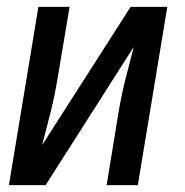

<svg xmlns="http://www.w3.org/2000/svg" viewBox="-20 -540 540 560"><path d="M6 0 92 -520H183L148 -312Q140 -263 128 -214.5Q116 -166 103 -117L361 -520H468L382 0H291L325 -208Q333 -257 345 -305.5Q357 -354 370 -403L113 0Z"/></svg>

Font: Iosevka Medium Oblique
Style: Regular
Weight: 500
Italic angle: -9°
Monospace: yes
Designer: Belleve Invis
Foundry: Belleve Invis
Version: Version 32.5.0; ttfautohint (v1.8.4)